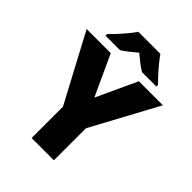

<svg xmlns="http://www.w3.org/2000/svg" viewBox="-259 -1054 1182 1182"><g transform="rotate(45 332.0 -463.5)"><path d="M332 -449 455 -714H664L429 -279V0H235V-273L0 -714H210ZM429 -927Q445 -904 467.5 -876.5Q490 -849 513.5 -823.5Q537 -798 554 -781V-767H430Q404 -782 381 -800Q358 -818 332 -840Q306 -818 284.5 -801Q263 -784 237 -767H111V-781Q130 -799 153.5 -824.5Q177 -850 199.5 -877Q222 -904 237 -927Z"/></g></svg>

Font: Noto Sans Devanagari Black
Style: Regular
Weight: 900
Version: Version 2.003